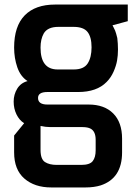

<svg xmlns="http://www.w3.org/2000/svg" viewBox="-20 -553 598 843"><path d="M101 -197Q70 -217 56 -257.5Q42 -298 42 -344Q42 -438 88.5 -485.5Q135 -533 222 -533H541V-460L474 -442Q475 -440 479.5 -431Q484 -422 485.5 -418.5Q487 -415 490 -405Q493 -395 495 -386Q498 -361 498 -335.5Q498 -310 494 -287Q490 -264 478.5 -238Q467 -212 448 -193Q405 -149 323 -149H188Q147 -149 147 -123Q147 -94 188 -94H369Q438 -94 477 -55Q516 -16 516 56V116Q516 230 422 261Q393 270 355 270H205Q132 270 87 231Q42 192 42 116V42L86 -12Q65 -25 52.5 -50.5Q40 -76 40 -107Q40 -138 55.5 -163.5Q71 -189 101 -197ZM201 5Q180 5 158 0V105Q158 146 177.5 158.5Q197 171 229 171H337Q374 171 387 154.5Q400 138 400 107V61Q400 24 378 12Q365 5 342 5ZM158 -344Q158 -248 233 -248H304Q348 -248 365 -274.5Q382 -301 382 -345.5Q382 -390 364.5 -412.5Q347 -435 303 -435H236Q189 -435 172 -406Q158 -381 158 -344Z"/></svg>

Font: Exo
Style: DemiBold
Weight: 600
Designer: Natanael Gama
Version: Version 1.00